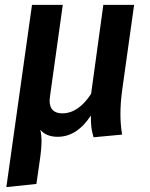

<svg xmlns="http://www.w3.org/2000/svg" viewBox="-20 -549 615 786"><path d="M473 -82Q473 -38 480 2L363 13Q356 -10 354 -28.5Q352 -47 352 -76Q295 11 216 11Q169 11 145 -18Q150 4 150 28Q150 59 143 107L129 204L6 217L111 -529H237L185 -157Q183 -143 183 -138Q183 -85 235 -85Q301 -85 353 -165L403 -529H529L480 -179Q473 -127 473 -82Z"/></svg>

Font: FiraGO Medium
Style: Italic
Weight: 500
Italic angle: -8°
Designer: bBox Type GmbH
Foundry: bBox Type GmbH
Version: Version 1.001